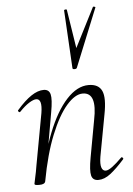

<svg xmlns="http://www.w3.org/2000/svg" viewBox="-53 -771 569 821"><g transform="rotate(-5 231.5 -361.0)"><path d="M336 9Q312 9 306.5 -12.5Q301 -34 311 -89L340 -248Q364 -365 301 -365Q268 -365 231.5 -323Q195 -281 162.5 -200.5Q130 -120 109 -6L98 -7Q119 -123 154 -211.5Q189 -300 234.5 -349.5Q280 -399 329 -399Q372 -399 386 -368.5Q400 -338 386 -267L353 -89Q348 -58 353 -43Q358 -28 371 -28Q382 -28 400 -41.5Q418 -55 440 -77Q443 -81 447.5 -77Q452 -73 448 -69Q415 -32 388.5 -11.5Q362 9 336 9ZM83 8Q70 8 66 6.5Q62 5 62 2Q62 -1 67.5 -24.5Q73 -48 77 -74L118 -297Q128 -358 101 -358Q89 -358 70 -346Q51 -334 29 -311Q26 -307 21.5 -311.5Q17 -316 21 -319Q54 -357 82.5 -376Q111 -395 136 -395Q159 -395 164.5 -373.5Q170 -352 160 -297L109 -6Q107 8 83 8ZM267 -477 253 -726Q253 -729 259 -729.5Q265 -730 265 -727L291 -561L377 -730Q378 -732 383.5 -730.5Q389 -729 387 -726L286 -477Q284 -472 275.5 -472Q267 -472 267 -477Z"/></g></svg>

Font: Cormorant Light Light
Style: Italic
Weight: 300
Italic angle: -10°
Version: Version 4.000